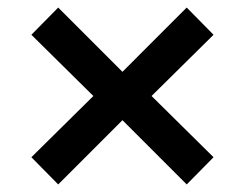

<svg xmlns="http://www.w3.org/2000/svg" viewBox="-20 -565 648 508"><path d="M63 -149 227 -311 63 -473 134 -545 304 -375 474 -545 545 -473 381 -311 545 -149 474 -77 304 -247 134 -77Z"/></svg>

Font: Trirong Bold
Style: Regular
Weight: 700
Designer: Katatrad Team
Foundry: CadsonDemak
Version: Version 1.000